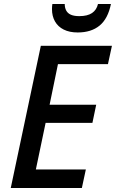

<svg xmlns="http://www.w3.org/2000/svg" viewBox="-20 -944 582 964"><path d="M34 0 185 -714H542L522 -622H271L229 -418H463L444 -327H209L160 -93H411L391 0ZM370 -781Q329 -781 300 -795.5Q271 -810 256 -836.5Q241 -863 241 -898Q241 -906 241.5 -912Q242 -918 243 -924H305Q305 -905 312.5 -891Q320 -877 336 -870Q352 -863 378 -863Q419 -863 442 -878.5Q465 -894 472 -924H537Q522 -850 480 -815.5Q438 -781 370 -781Z"/></svg>

Font: Noto Sans Display Medium
Style: Italic
Weight: 500
Italic angle: -12°
Designer: Monotype Design Team
Foundry: Monotype Imaging Inc.
Version: Version 2.003